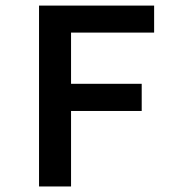

<svg xmlns="http://www.w3.org/2000/svg" viewBox="-20 -674 640 694"><path d="M121.1 0V-653.8H537.1V-556.2H236.8V-371.1H492.2V-272.9H236.8V0Z"/></svg>

Font: SourceCodePro-Semibold
Style: Regular
Weight: 600
Monospace: yes
Designer: Paul D. Hunt
Foundry: Adobe Systems Incorporated
Version: Version 1.009;PS 1.000;hotconv 1.0.70;makeotf.lib2.5.5900